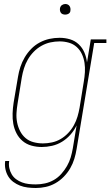

<svg xmlns="http://www.w3.org/2000/svg" viewBox="-20 -727 552 960"><path d="M159 213Q139 213 118.5 210.5Q98 208 80 201Q62 194 46.5 182.5Q31 171 21 154.5Q11 138 7 118Q3 98 6 78H26Q23 96 26.5 113Q30 130 38.5 144.5Q47 159 60.5 169Q74 179 90 185Q106 191 123.5 193Q141 195 159 195Q182 195 205 190Q228 185 249 173Q270 161 286.5 142.5Q303 124 315 103Q327 82 333.5 60Q340 38 344 15L363 -100Q351 -75 332.5 -54Q314 -33 290.5 -18.5Q267 -4 240.5 2Q214 8 189 8Q162 8 137 1Q112 -6 93 -22Q74 -38 62.5 -60.5Q51 -83 46.5 -108Q42 -133 43 -160Q44 -187 48 -213L70 -343Q74 -368 82 -392.5Q90 -417 103.5 -440Q117 -463 136 -482.5Q155 -502 178.5 -514.5Q202 -527 227 -532.5Q252 -538 278 -538Q305 -538 330 -530.5Q355 -523 373.5 -505.5Q392 -488 402 -464.5Q412 -441 415 -415L434 -530H512V-512H451L363 18Q359 43 351.5 67.5Q344 92 331 114.5Q318 137 299 156.5Q280 176 257 189Q234 202 209 207.5Q184 213 159 213ZM195 -10Q217 -10 240 -15Q263 -20 283.5 -32Q304 -44 321 -62Q338 -80 349.5 -101Q361 -122 367.5 -144Q374 -166 378 -189L399 -319Q403 -342 404.5 -366Q406 -390 402.5 -413Q399 -436 389.5 -456.5Q380 -477 363.5 -492Q347 -507 324.5 -513.5Q302 -520 278 -520Q255 -520 232 -515Q209 -510 187.5 -498Q166 -486 148.5 -468Q131 -450 119 -429Q107 -408 100 -385.5Q93 -363 89 -340L68 -210Q64 -186 62.5 -162Q61 -138 65.5 -115Q70 -92 80.5 -71.5Q91 -51 108 -36.5Q125 -22 148 -16Q171 -10 195 -10ZM306 -654Q300 -654 294 -656Q288 -658 284.5 -663Q281 -668 280 -674Q279 -680 280 -686Q281 -691 283.5 -695Q286 -699 289.5 -701.5Q293 -704 297.5 -705.5Q302 -707 306 -707Q313 -707 318.5 -704.5Q324 -702 327.5 -697Q331 -692 332 -686Q333 -680 332 -674Q332 -669 329.5 -665Q327 -661 323 -658.5Q319 -656 315 -655Q311 -654 306 -654Z"/></svg>

Font: Iosevka Curly Slab ThObl
Style: Regular
Weight: 100
Italic angle: -9°
Monospace: yes
Designer: Belleve Invis
Foundry: Belleve Invis
Version: Version 11.0.0; ttfautohint (v1.8.3)